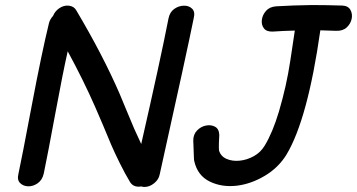

<svg xmlns="http://www.w3.org/2000/svg" viewBox="-20 -737 1413 760"><path d="M552 3Q572 3 590 -11.5Q608 -26 612 -46Q722 -541 747 -666Q753 -690 740.5 -702.5Q728 -715 707.5 -714.5Q687 -714 669.5 -701.5Q652 -689 647 -664Q615 -500 539 -167L511 -228L480 -302L453 -367Q387 -519 282 -696Q273 -712 253 -714.5Q233 -717 214 -704Q197 -692 190 -674Q178 -661 174 -646Q146 -532 106 -321Q66 -109 53 -49Q47 -25 59.5 -12.5Q72 0 91.5 0.5Q111 1 129 -11.5Q147 -24 153 -49Q169 -126 199 -288Q229 -450 248 -534Q311 -418 357 -313L388 -241L421 -162Q434 -132 454.5 -90.5Q475 -49 495 -16Q509 6 539 1Q545 3 552 3ZM918 -2Q974 -9 1028 -41Q1082 -73 1114 -125Q1198 -265 1248 -617L1310 -615Q1337 -614 1352.5 -628.5Q1368 -643 1372 -662.5Q1376 -682 1367 -698Q1358 -714 1335 -715Q1272 -717 1218 -717H1212Q1140 -716 1073 -712Q1047 -710 1033 -694Q1019 -678 1016.5 -658.5Q1014 -639 1024.5 -625Q1035 -611 1060 -612Q1102 -615 1147 -616Q1137 -548 1129 -496Q1121 -444 1110.5 -397Q1100 -350 1084 -295Q1059 -212 1028 -161Q1012 -134 985 -119Q958 -104 929 -101Q900 -98 877 -108Q854 -118 847 -141Q846 -148 846.5 -169.5Q847 -191 848 -203Q847 -227 831 -235.5Q815 -244 795 -240Q775 -236 760 -220.5Q745 -205 745 -181Q745 -181 745.5 -169Q746 -157 746.5 -141.5Q747 -126 747.5 -113.5Q748 -101 749 -99Q762 -42 810 -18.5Q858 5 918 -2Z"/></svg>

Font: Balsamiq Sans
Style: Italic
Weight: 400
Italic angle: -12°
Designer: Michael Angeles
Foundry: Balsamiq SRL
Version: Version 1.020; ttfautohint (v1.8.4.7-5d5b);gftools[0.9.26]